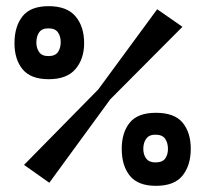

<svg xmlns="http://www.w3.org/2000/svg" viewBox="-20 -593 666 623"><path d="M140 0 58 -58 299 -303 490 -563 572 -506 338 -271ZM486 10Q428 10 401.5 -22.5Q375 -55 375 -110Q375 -163 401 -195Q427 -227 486 -227Q546 -227 572.5 -195Q599 -163 599 -110Q599 -57 572.5 -23.5Q546 10 486 10ZM484 -66Q507 -66 516 -78.5Q525 -91 525 -110Q525 -129 516 -142.5Q507 -156 484 -156Q464 -156 454.5 -143Q445 -130 445 -110Q445 -91 454.5 -78.5Q464 -66 484 -66ZM138 -336Q80 -336 53.5 -368Q27 -400 27 -453Q27 -507 53 -540Q79 -573 138 -573Q197 -573 225 -540Q253 -507 253 -453Q253 -402 225 -369Q197 -336 138 -336ZM137 -411Q159 -411 168 -424Q177 -437 177 -456Q177 -475 168 -488Q159 -501 137 -501Q116 -501 107 -488Q98 -475 98 -455Q98 -437 107 -424Q116 -411 137 -411Z"/></svg>

Font: Darker Grotesque Light ExtraBold
Style: Regular
Weight: 800
Version: Version 1.000;gftools[0.9.28]